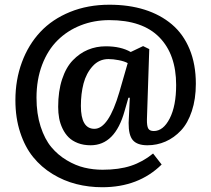

<svg xmlns="http://www.w3.org/2000/svg" viewBox="-20 -597 891 809"><path d="M411.1 191.9Q354 191.9 301.3 178.5Q248.5 165 201.4 136.2Q154.3 107.4 119.9 65.2Q85.4 22.9 65.2 -38.6Q44.9 -100.1 44.9 -174.8Q44.9 -260.7 72.3 -334.7Q99.6 -408.7 149.9 -462.4Q200.2 -516.1 275.1 -546.6Q350.1 -577.1 440.9 -577.1Q522.9 -577.1 589.4 -556.2Q655.8 -535.2 704.1 -494.4Q752.4 -453.6 778.8 -389.9Q805.2 -326.2 805.2 -244.1Q805.2 -179.7 788.3 -128.9Q771.5 -78.1 742.7 -47.4Q713.9 -16.6 677.7 -0.7Q641.6 15.1 601.1 15.1Q558.6 15.1 540 -6.1Q521.5 -27.3 522 -79.1L526.9 -185.1H521L504.9 -128.9Q464.8 15.1 361.8 15.1Q332 15.1 308.1 5.9Q284.2 -3.4 269 -18.6Q253.9 -33.7 243.7 -54.9Q233.4 -76.2 229.2 -98.9Q225.1 -121.6 225.1 -147Q225.1 -212.9 241.7 -263.2Q258.3 -313.5 286.9 -343Q315.4 -372.6 350.3 -387.2Q385.3 -401.9 425.8 -401.9Q489.3 -401.9 530.8 -377.9L583 -402.8L608.9 -390.1L599.1 -94.2Q598.6 -65.9 604.7 -55.4Q610.8 -44.9 627.9 -44.9Q668 -44.9 695.1 -97.9Q722.2 -150.9 722.2 -238.8Q722.2 -367.7 651.4 -439.9Q580.6 -512.2 440.9 -512.2Q376 -512.2 320.1 -490.2Q264.2 -468.3 222.7 -427.2Q181.2 -386.2 157.5 -324Q133.8 -261.7 133.8 -185.1Q133.8 -117.7 151.1 -64Q168.5 -10.3 196.3 22.9Q224.1 56.2 261.5 78.4Q298.8 100.6 335.9 109.4Q373 118.2 412.1 118.2Q481.4 118.2 531.7 101.6Q582 85 625 49.8L661.1 96.2Q564 191.9 411.1 191.9ZM377.9 -54.2Q437.5 -54.2 482.9 -209L518.1 -331.1Q503.9 -338.9 480.2 -343.5Q456.5 -348.1 437 -348.1Q397.5 -348.1 370.4 -318.1Q343.3 -288.1 332 -245.1Q320.8 -202.1 320.8 -150.9Q320.8 -54.2 377.9 -54.2Z"/></svg>

Font: Literata Book SemiBold
Style: Regular
Weight: 600
Designer: Latin by Veronika Burian and Jose Scaglione. Greek by Irene Vlachou. Cyrillic by Vera Evstafieva
Foundry: TypeTogether
Version: Version 2.003;PS 002.003;hotconv 1.0.88;makeotf.lib2.5.64775